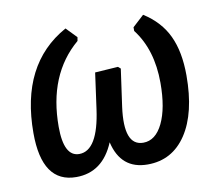

<svg xmlns="http://www.w3.org/2000/svg" viewBox="-60 -534 699 614"><g transform="rotate(-10 289.5 -227.0)"><path d="M141 10Q30 10 30 -152Q30 -376 189 -464L222 -430L220 -418Q113 -327 113 -158Q113 -61 163 -61Q224 -61 242 -193L258 -309L333 -314L341 -307L324 -186Q307 -61 371 -61Q411 -61 434.5 -109.5Q458 -158 458 -240Q458 -348 404 -418V-430L441 -464Q495 -430 519.5 -378Q544 -326 544 -249Q544 -127 498.5 -58.5Q453 10 373 10Q286 10 265 -81Q227 10 141 10Z"/></g></svg>

Font: Alegreya Sans Medium
Style: Italic
Weight: 500
Italic angle: -7°
Designer: Juan Pablo del Peral
Foundry: Huerta Tipografica
Version: Version 2.007